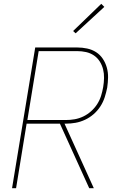

<svg xmlns="http://www.w3.org/2000/svg" viewBox="-20 -983 640 1003"><path d="M43 0 164 -735H383Q410 -735 435.5 -729.5Q461 -724 482 -710.5Q503 -697 517 -676Q531 -655 538 -630Q545 -605 544.5 -578.5Q544 -552 540 -525Q535 -500 527 -475Q519 -450 504.5 -427.5Q490 -405 469.5 -387Q449 -369 424.5 -357.5Q400 -346 374.5 -341.5Q349 -337 324 -337H317L470 0H446L293 -337H119L64 0ZM123 -356H324Q347 -356 370 -360Q393 -364 415 -374.5Q437 -385 456 -402Q475 -419 488 -439.5Q501 -460 508 -482.5Q515 -505 519 -528Q523 -552 523.5 -575.5Q524 -599 518.5 -621Q513 -643 501 -662Q489 -681 470.5 -693.5Q452 -706 429.5 -711Q407 -716 383 -716H182ZM375 -809 362 -821 509 -963 525 -947Z"/></svg>

Font: Iosevka SS04 Th Ex Obl
Style: Regular
Weight: 100
Width: 7
Italic angle: -9°
Monospace: yes
Designer: Belleve Invis
Foundry: Belleve Invis
Version: Version 19.0.0; ttfautohint (v1.8.4)